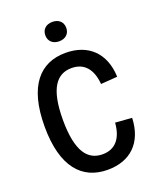

<svg xmlns="http://www.w3.org/2000/svg" viewBox="-171 -1049 961 1163"><g transform="rotate(-20 310.0 -467.5)"><path d="M166.5 -365C166.5 -570 227.5 -643 322.5 -643C404.5 -643 450.5 -587 458 -491L565 -499C559 -654.5 464.5 -742 319.5 -742C155 -742 48.5 -627 48.5 -365C48.5 -103.5 156 11.5 319.5 11.5C465.5 11.5 559 -75.5 565 -234L458 -242C450.5 -143 404.5 -87.5 322.5 -87.5C227.5 -87.5 166.5 -160.5 166.5 -365ZM309 -820.5C349 -820.5 376.5 -844.5 376.5 -883C376.5 -922 349 -945.5 309 -945.5C269 -945.5 241.5 -922 241.5 -883C241.5 -844.5 269 -820.5 309 -820.5Z"/></g></svg>

Font: Monaspace Neon Medium
Style: Regular
Weight: 500
Designer: Riley Cran & the Lettermatic Team
Foundry: Lettermatic
Version: Version 1.200 (Monaspace Neon)